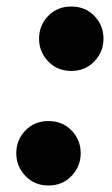

<svg xmlns="http://www.w3.org/2000/svg" viewBox="-20 -560 343 590"><path d="M199 -342Q156 -342 128 -371.5Q100 -401 100 -441Q100 -482 128 -511Q156 -540 199 -540Q242 -540 270 -511Q298 -482 298 -441Q298 -401 270 -371.5Q242 -342 199 -342ZM129 10Q86 10 58 -19.5Q30 -49 30 -89Q30 -130 58 -159Q86 -188 129 -188Q172 -188 200 -159Q228 -130 228 -89Q228 -49 200 -19.5Q172 10 129 10Z"/></svg>

Font: Be Vietnam Pro Black
Style: Italic
Weight: 900
Italic angle: -12°
Designer: Lam Bao, Tony Le, Vietanh Nguyen
Foundry: Yellow Type Foundry
Version: Version 1.002; ttfautohint (v1.8.3)